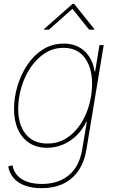

<svg xmlns="http://www.w3.org/2000/svg" viewBox="-20 -781 617 1016"><path d="M200.7 214.8Q152.8 214.8 115.5 202.1Q78.1 189.5 54.2 163.6Q30.3 137.7 23.4 100.1L45.9 93.3Q52.2 127 73 148.7Q93.8 170.4 126.5 181.4Q159.2 192.4 201.2 192.4Q288.6 192.4 344.2 146.2Q399.9 100.1 415 9.8L439.5 -136.7H436.5Q415 -91.8 382.1 -61Q349.1 -30.3 309.8 -14.6Q270.5 1 229.5 1Q174.3 1 135.3 -24.4Q96.2 -49.8 75.2 -95.9Q54.2 -142.1 54.2 -204.1Q54.2 -264.2 72.3 -325.2Q90.3 -386.2 124.3 -437.3Q158.2 -488.3 207 -519.3Q255.9 -550.3 317.4 -550.3Q351.1 -550.3 378.9 -540Q406.7 -529.8 427.7 -510.3Q448.7 -490.7 462.2 -463.6Q475.6 -436.5 480.5 -402.8H483.4L506.3 -542.5H528.8L437 11.7Q425.8 78.1 394 123.5Q362.3 168.9 313.2 191.9Q264.2 214.8 200.7 214.8ZM230 -21.5Q287.1 -21.5 331.1 -49.3Q375 -77.1 405.5 -123.3Q436 -169.4 451.7 -225.6Q467.3 -281.7 467.3 -338.4Q467.3 -422.4 428.5 -475.1Q389.6 -527.8 316.9 -527.8Q261.2 -527.8 216.8 -498.8Q172.4 -469.7 140.9 -422.4Q109.4 -375 92.8 -317.6Q76.2 -260.3 76.2 -204.6Q76.2 -120.6 116.7 -71Q157.2 -21.5 230 -21.5ZM238.8 -624H212.4L212.9 -627L364.3 -760.7H372.1L479.5 -627L479 -624H451.7L363.3 -734.4Z"/></svg>

Font: Inter 16pt Thin
Style: Italic
Weight: 250
Italic angle: -9.3988°
Version: Version 4.001;git-66647c0bb